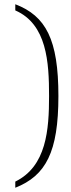

<svg xmlns="http://www.w3.org/2000/svg" viewBox="-20 -767 332 904"><path d="M52 88V117C196 60 255 -51 255 -315C255 -581 196 -692 52 -747V-718C201 -653 211 -474 211 -315C211 -156 199 16 52 88Z"/></svg>

Font: Noto Serif Ethiopic ExtraLight
Style: Regular
Weight: 200
Designer: Monotype Design Team
Foundry: Monotype Imaging Inc.
Version: Version 2.102